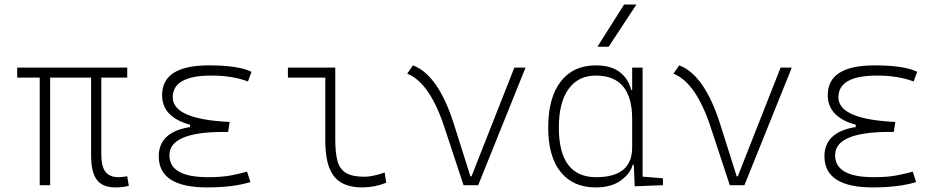

<svg xmlns="http://www.w3.org/2000/svg" viewBox="-20 -815 4142 845"><path d="M154.8 0V-473.6H55.7V-517.6H540V-473.6H425.8V-136.7Q425.8 -83.5 443.8 -59.3Q461.9 -35.2 502 -35.2Q507.3 -35.2 516.6 -36.1Q525.9 -37.1 540 -39.1L546.9 2.9Q520 9.8 487.3 9.8Q431.2 9.8 406 -23.9Q380.9 -57.6 380.9 -131.8V-473.6H200.7V0Z M891.6 9.8Q678.7 9.8 678.7 -127Q678.7 -233.9 816.4 -255.9V-266.1Q693.4 -299.8 693.4 -396.5Q693.4 -527.3 899.4 -527.3Q1029.8 -527.3 1086.9 -499L1071.3 -456.5Q1002.4 -482.4 910.2 -482.4Q740.2 -482.4 740.2 -386.7Q740.2 -290 990.7 -278.3L983.9 -234.4H965.8Q725.6 -234.4 725.6 -131.8Q725.6 -35.2 895.5 -35.2Q956.1 -35.2 996.1 -43Q1036.1 -50.8 1067.4 -59.6L1082 -13.7Q1005.9 9.8 891.6 9.8Z M1574.2 9.8Q1488.3 9.8 1450 -39.1Q1411.6 -87.9 1411.6 -195.3V-473.6H1247.1V-517.6H1455.6V-200.2Q1455.6 -143.1 1465.1 -107.2Q1474.6 -71.3 1502.4 -54.2Q1530.3 -37.1 1584 -37.1Q1619.1 -37.1 1672.9 -55.7L1679.7 -10.7Q1628.9 9.8 1574.2 9.8Z M2020 0 1937 -251.5Q1871.6 -452.1 1772 -490.7L1797.4 -527.3Q1909.2 -485.8 1978.5 -266.1L2050.3 -39.1H2055.2L2243.7 -517.6H2293L2084.5 0Z M2601.6 9.8Q2502 9.8 2447.3 -58.3Q2392.6 -126.5 2392.6 -253.9Q2392.6 -384.3 2447.5 -455.8Q2502.4 -527.3 2602.5 -527.3Q2669.4 -527.3 2708 -497.3Q2746.6 -467.3 2757.8 -418.9H2762.2V-517.6H2808.1V-37.6L2897.5 -30.3V0L2773.4 4.9L2769.5 -89.8H2764.6Q2755.4 -52.7 2713.4 -21.5Q2671.4 9.8 2601.6 9.8ZM2439.5 -253.9Q2439.5 -35.2 2603.5 -35.2Q2762.2 -35.2 2762.2 -166V-291Q2762.2 -482.4 2602.5 -482.4Q2524.4 -482.4 2481.9 -422.9Q2439.5 -363.3 2439.5 -253.9ZM2609.4 -609.4 2726.6 -794.9H2780.8L2658.7 -609.4Z M3191.9 0 3108.9 -251.5Q3043.5 -452.1 2943.8 -490.7L2969.2 -527.3Q3081.1 -485.8 3150.4 -266.1L3222.2 -39.1H3227.1L3415.5 -517.6H3464.8L3256.3 0Z M3821.3 9.8Q3608.4 9.8 3608.4 -127Q3608.4 -233.9 3746.1 -255.9V-266.1Q3623 -299.8 3623 -396.5Q3623 -527.3 3829.1 -527.3Q3959.5 -527.3 4016.6 -499L4001 -456.5Q3932.1 -482.4 3839.8 -482.4Q3669.9 -482.4 3669.9 -386.7Q3669.9 -290 3920.4 -278.3L3913.6 -234.4H3895.5Q3655.3 -234.4 3655.3 -131.8Q3655.3 -35.2 3825.2 -35.2Q3885.7 -35.2 3925.8 -43Q3965.8 -50.8 3997.1 -59.6L4011.7 -13.7Q3935.5 9.8 3821.3 9.8Z"/></svg>

Font: Caskaydia Cove ExtraLight
Style: Regular
Weight: 200
Monospace: yes
Designer: Aaron Bell
Foundry: Saja Typeworks
Version: Version 4.300; ttfautohint (v1.8.3)